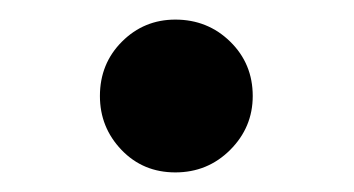

<svg xmlns="http://www.w3.org/2000/svg" viewBox="-20 -496 361 196"><path d="M82 -398Q82 -431 104.5 -453.5Q127 -476 159 -476Q192 -476 215 -453.5Q238 -431 238 -398Q238 -366 215 -343Q192 -320 159 -320Q126 -320 104 -343Q82 -366 82 -398Z"/></svg>

Font: Open Sauce Sans SemiBold
Style: Regular
Weight: 600
Designer: Alfredo Marco Pradil
Foundry: Creative Sauce Fz LLC
Version: Version 1.477